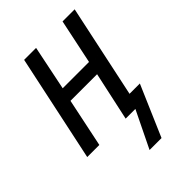

<svg xmlns="http://www.w3.org/2000/svg" viewBox="-212 -629 908 908"><g transform="rotate(-45 241.5 -175.5)"><path d="M240 185H320L430 -70H361L460 -536H379L332 -312H156L202 -536H122L8 0H89L140 -244H318L265 0H330Z"/></g></svg>

Font: Noto Sans Condensed
Style: Italic
Weight: 400
Width: 3
Italic angle: -12°
Designer: Monotype Design Team
Foundry: Monotype Imaging Inc.
Version: Version 2.013